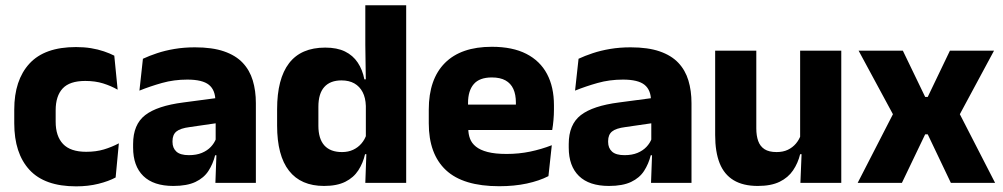

<svg xmlns="http://www.w3.org/2000/svg" viewBox="-20 -680 3730 714"><path d="M263 13Q146 13 89.5 -48.5Q33 -110 33 -221.5V-272.5Q33 -382 89.5 -443.5Q146 -505 262.5 -505Q292.5 -505 318.5 -500.8Q344.5 -496.5 366.5 -489Q388.5 -481.5 405 -473L417.5 -346.5Q393 -360.5 363.5 -369.8Q334 -379 297 -379Q239 -379 213 -351Q187 -323 187 -270V-227.5Q187 -173.5 214.5 -144.5Q242 -115.5 300.5 -115.5Q337 -115.5 366.2 -124.2Q395.5 -133 422 -147L410 -20Q384 -6 346 3.5Q308 13 263 13Z M781 0 785.5 -123 782 -130.5V-284L781 -304Q781 -345 757 -364.5Q733 -384 676.5 -384Q627 -384 582.5 -371.5Q538 -359 498.5 -343L511.5 -461.5Q535 -472.5 564.2 -482.2Q593.5 -492 629 -498Q664.5 -504 705 -504Q769.5 -504 813 -489Q856.5 -474 882.5 -446.5Q908.5 -419 920 -380.8Q931.5 -342.5 931.5 -296.5V0ZM624.5 11.5Q551 11.5 513 -25.5Q475 -62.5 475 -131V-144.5Q475 -217 519.8 -251.8Q564.5 -286.5 662 -299L794 -316.5L803 -224.5L686 -207.5Q650.5 -203 636 -191Q621.5 -179 621.5 -155.5V-152Q621.5 -129.5 636 -116.2Q650.5 -103 682.5 -103Q710.5 -103 730.8 -111.5Q751 -120 764 -133.8Q777 -147.5 783.5 -164.5L805 -102.5H780Q772 -70.5 755.2 -44.5Q738.5 -18.5 707 -3.5Q675.5 11.5 624.5 11.5Z M1185 11.5Q1099 11.5 1054.8 -45Q1010.5 -101.5 1010.5 -213V-273.5Q1010.5 -387 1055 -445Q1099.5 -503 1189.5 -503Q1233.5 -503 1263 -488.5Q1292.5 -474 1310.2 -447.5Q1328 -421 1335 -385H1376.5L1340.5 -286Q1339.5 -316.5 1328.5 -337.5Q1317.5 -358.5 1297.8 -369.8Q1278 -381 1250 -381Q1208 -381 1186 -356.5Q1164 -332 1164 -283V-212.5Q1164 -164 1186.2 -139.2Q1208.5 -114.5 1252 -114.5Q1275 -114.5 1293.2 -123Q1311.5 -131.5 1324.2 -146.5Q1337 -161.5 1343 -180.5L1380.5 -106.5H1337.5Q1330 -73.5 1312.5 -46.5Q1295 -19.5 1264 -4Q1233 11.5 1185 11.5ZM1338.5 0 1343 -124.5 1340.5 -150.5V-349.5V-371L1338.5 -513.5V-660.5H1490.5V0Z M1836.5 12.5Q1702.5 12.5 1638.5 -47.2Q1574.5 -107 1574.5 -221.5V-272.5Q1574.5 -385.5 1634.5 -445.8Q1694.5 -506 1809 -506Q1886 -506 1937.2 -479.8Q1988.5 -453.5 2014.2 -405Q2040 -356.5 2040 -288.5V-272Q2040 -253 2038.2 -233.2Q2036.5 -213.5 2033.5 -196.5H1895.5Q1897.5 -225.5 1898 -251.2Q1898.5 -277 1898.5 -298Q1898.5 -328.5 1889 -349.2Q1879.5 -370 1859.8 -381Q1840 -392 1809 -392Q1763 -392 1741.8 -367.2Q1720.5 -342.5 1720.5 -297V-252L1721.5 -235.5V-200.5Q1721.5 -181.5 1727.8 -164.5Q1734 -147.5 1749.8 -134.8Q1765.5 -122 1793.2 -114.8Q1821 -107.5 1864 -107.5Q1909.5 -107.5 1951.5 -116.2Q1993.5 -125 2032 -140L2019.5 -25Q1985.5 -7.5 1939 2.5Q1892.5 12.5 1836.5 12.5ZM1655.5 -196.5V-291H2002.5V-196.5Z M2401 0 2405.5 -123 2402 -130.5V-284L2401 -304Q2401 -345 2377 -364.5Q2353 -384 2296.5 -384Q2247 -384 2202.5 -371.5Q2158 -359 2118.5 -343L2131.5 -461.5Q2155 -472.5 2184.2 -482.2Q2213.5 -492 2249 -498Q2284.5 -504 2325 -504Q2389.5 -504 2433 -489Q2476.5 -474 2502.5 -446.5Q2528.5 -419 2540 -380.8Q2551.5 -342.5 2551.5 -296.5V0ZM2244.5 11.5Q2171 11.5 2133 -25.5Q2095 -62.5 2095 -131V-144.5Q2095 -217 2139.8 -251.8Q2184.5 -286.5 2282 -299L2414 -316.5L2423 -224.5L2306 -207.5Q2270.5 -203 2256 -191Q2241.5 -179 2241.5 -155.5V-152Q2241.5 -129.5 2256 -116.2Q2270.5 -103 2302.5 -103Q2330.5 -103 2350.8 -111.5Q2371 -120 2384 -133.8Q2397 -147.5 2403.5 -164.5L2425 -102.5H2400Q2392 -70.5 2375.2 -44.5Q2358.5 -18.5 2327 -3.5Q2295.5 11.5 2244.5 11.5Z M2792.5 -491.5V-202.5Q2792.5 -175.5 2799.5 -155.8Q2806.5 -136 2823 -125.2Q2839.5 -114.5 2868 -114.5Q2892 -114.5 2909.8 -123Q2927.5 -131.5 2939.8 -146Q2952 -160.5 2958 -178L2981.5 -106.5H2955.5Q2947.5 -73.5 2929.2 -46.5Q2911 -19.5 2879.2 -4Q2847.5 11.5 2798 11.5Q2743.5 11.5 2708.2 -9.8Q2673 -31 2656.2 -73Q2639.5 -115 2639.5 -178V-491.5ZM3108.5 -491.5V0H2956.5L2961.5 -123L2955.5 -137V-491.5Z M3169.5 0 3311.5 -276.5V-235L3173 -491.5H3337.5L3420.5 -319.5H3430L3512.5 -491.5H3676.5L3538.5 -235V-276.5L3680.5 0H3516L3430 -180.5H3420.5L3334 0Z"/></svg>

Font: Anek Telugu Medium
Style: Bold
Weight: 700
Version: Version 1.003